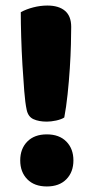

<svg xmlns="http://www.w3.org/2000/svg" viewBox="-20 -655 338 693"><path d="M212 -231Q208 -228 200 -225Q192 -222 183 -220Q174 -218 165 -217Q156 -216 149 -216Q120 -216 100.5 -225Q81 -234 76 -260Q71 -283 67.5 -326.5Q64 -370 61 -420.5Q58 -471 56.5 -522Q55 -573 55 -611Q75 -622 100.5 -628.5Q126 -635 151 -635Q192 -635 214.5 -616Q237 -597 237 -558Q237 -535 236 -495Q235 -455 232 -408.5Q229 -362 224 -315Q219 -268 212 -231ZM149 -170Q194 -170 219.5 -144Q245 -118 245 -76Q245 -34 219.5 -8Q194 18 149 18Q104 18 78.5 -8Q53 -34 53 -76Q53 -118 78.5 -144Q104 -170 149 -170Z"/></svg>

Font: Baloo 2 Latin ExtraBold
Style: Regular
Weight: 400
Designer: Sarang Kulkarni and Ek Type
Foundry: Ek Type
Version: Version 1.001